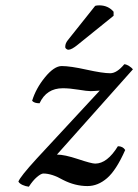

<svg xmlns="http://www.w3.org/2000/svg" viewBox="-20 -686 517 718"><path d="M48.8 -6.8Q54.7 -24.4 117.2 -92.8L353 -347.2Q328.6 -345.2 318.8 -345.2Q306.2 -345.2 273.2 -350.6Q240.2 -356 214.8 -356Q153.8 -356 127.9 -299.8Q107.9 -299.8 100.1 -309.1Q114.3 -355.5 148.4 -397.2Q182.6 -439 210.9 -439Q242.7 -439 303.5 -425.5Q364.3 -412.1 392.1 -412.1Q417 -412.1 444.8 -445.8Q453.1 -445.3 462.9 -439Q472.7 -432.6 477.1 -426.8L192.9 -107.9Q221.2 -107.9 271.7 -91.1Q322.3 -74.2 335.9 -74.2Q380.9 -74.2 420.9 -139.2Q439.5 -139.2 448.2 -125Q414.6 -49.3 380.4 -19.8Q346.2 9.8 307.1 9.8Q260.7 9.8 215.8 -13.2Q174.3 -37.1 142.1 -37.1Q133.8 -37.1 118.4 -24.2Q103 -11.2 87.9 12.2Q75.2 10.7 64.2 5.6Q53.2 0.5 48.8 -6.8ZM335.9 -664.1Q341.8 -666 351.1 -666Q384.3 -666 404.8 -642.1V-627L271 -519Q248 -500 235.8 -500Q231 -500 227.1 -503.9Q223.1 -507.8 224.1 -512.2Q224.1 -523.9 233.9 -536.1Z"/></svg>

Font: Common Serif Medium
Style: Italic
Weight: 500
Italic angle: -12°
Designer: Philipp H. Poll, Khaled Hosny
Foundry: Stefan Peev, Context Ltd.
Version: Version 1.026